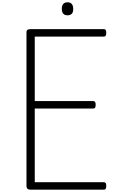

<svg xmlns="http://www.w3.org/2000/svg" viewBox="-20 -1648 1011 1668"><path d="M246 0Q228 0 219 -8Q210 -16 210 -32V-1371Q210 -1383 219 -1389Q228 -1395 246 -1395H881Q893 -1395 898 -1388Q903 -1381 903 -1362Q903 -1345 898 -1337.5Q893 -1330 881 -1330H282V-770H789Q801 -770 806 -762.5Q811 -755 811 -737Q811 -719 806 -712Q801 -705 789 -705H282V-65H881Q893 -65 898 -58Q903 -51 903 -33Q903 -15 898 -7.5Q893 0 881 0ZM567 -1515Q542 -1515 529.5 -1529Q517 -1543 517 -1571Q517 -1599 529.5 -1613.5Q542 -1628 567 -1628Q591 -1628 603.5 -1613.5Q616 -1599 616 -1571Q617 -1543 604 -1529Q591 -1515 567 -1515Z"/></svg>

Font: Playwrite BE WAL Light
Style: Regular
Weight: 300
Version: Version 1.002